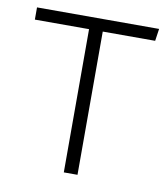

<svg xmlns="http://www.w3.org/2000/svg" viewBox="-65 -578 557 635"><g transform="rotate(10 213.5 -261.0)"><path d="M419 -522H9V-481H191V0H237V-481H413Z"/></g></svg>

Font: Fira Sans ExtraLight
Style: Regular
Weight: 200
Designer: bBox Type GmbH & Carrois Corporate GbR & Edenspiekermann AG
Foundry: bBox Type GmbH & Carrois Corporate GbR & Edenspiekermann AG
Version: Version 4.300;PS 004.300;hotconv 1.0.88;makeotf.lib2.5.64775